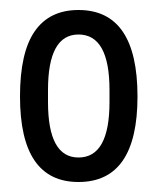

<svg xmlns="http://www.w3.org/2000/svg" viewBox="-20 -696 315 384"><path d="M255 -503Q255 -332 137 -332Q20 -332 20 -503Q20 -591 49.5 -633.5Q79 -676 137 -676Q255 -676 255 -503ZM76 -516V-492Q76 -381 137 -381Q199 -381 199 -492V-516Q199 -627 137 -627Q76 -627 76 -516Z"/></svg>

Font: Pragati Narrow
Style: Regular
Weight: 400
Designer: Hector Gatti, Marcela Romero, Pablo Cosgaya and Nicolas Silva
Foundry: Omnibus-Type
Version: Version 1.010; ttfautohint (v1.3)